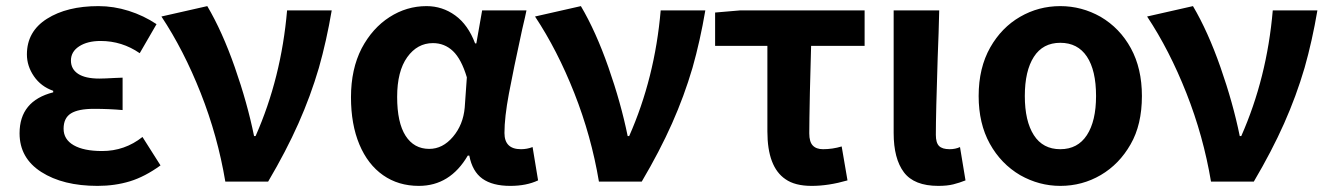

<svg xmlns="http://www.w3.org/2000/svg" viewBox="-20 -594 4348 628"><path d="M44 -158Q44 -264 154 -292V-297Q114 -311 91 -344.5Q68 -378 68 -416Q68 -491 133.5 -532.5Q199 -574 302 -574Q352 -574 401 -558.5Q450 -543 492 -515L437 -420Q379 -460 309 -460Q266 -460 239 -442.5Q212 -425 212 -396Q212 -368 235.5 -352.5Q259 -337 305 -337Q320 -337 356 -339L381 -340V-234Q337 -238 287 -238Q236 -238 212 -223Q188 -208 188 -173Q188 -138 221 -119Q254 -100 314 -100Q388 -100 446 -146L505 -53Q454 -16 405 -1Q356 14 299 14Q186 14 115 -31.5Q44 -77 44 -158Z M508 -540 658 -574Q707 -491 748 -374Q789 -257 811 -149H816Q900 -339 919 -560H1065Q1048 -460 1023 -372Q996 -280 956 -190Q916 -100 857 0H717Q692 -149 636.5 -289.5Q581 -430 508 -540Z M1128 -276Q1128 -368 1163 -436Q1198 -502 1254 -538Q1310 -574 1375 -574Q1427 -574 1469 -543.5Q1511 -513 1534 -452H1538L1557 -560H1702Q1699 -544 1688 -498Q1659 -365 1644.5 -287.5Q1630 -210 1630 -159Q1630 -106 1684 -106Q1704 -106 1722 -113L1740 -4Q1702 14 1649 14Q1591 14 1558 -9.5Q1525 -33 1515 -85H1510Q1452 14 1350 14Q1283 14 1233 -21Q1183 -56 1155.5 -121.5Q1128 -187 1128 -276ZM1500 -242 1507 -341Q1489 -401 1461.5 -427Q1434 -453 1396 -453Q1345 -453 1312 -407Q1279 -361 1279 -277Q1279 -193 1306.5 -150Q1334 -107 1384 -107Q1428 -107 1461.5 -146.5Q1495 -186 1500 -242Z M1730 -540 1880 -574Q1929 -491 1970 -374Q2011 -257 2033 -149H2038Q2122 -339 2141 -560H2287Q2270 -460 2245 -372Q2218 -280 2178 -190Q2138 -100 2079 0H1939Q1914 -149 1858.5 -289.5Q1803 -430 1730 -540Z M2549 -8Q2490 -48 2490 -164V-444H2319V-553L2401 -560H2808V-444H2633L2629 -292Q2627 -192 2627 -158Q2627 -130 2638.5 -118Q2650 -106 2672 -106Q2703 -106 2733 -115L2752 -4Q2690 14 2635 14Q2580 14 2549 -8Z M2903 -159V-560H3052Q3051 -525 3050 -486Q3049 -447 3047 -405Q3041 -221 3041 -153Q3041 -127 3051.5 -116.5Q3062 -106 3086 -106Q3105 -106 3120 -113L3138 -4Q3118 4 3098 9Q3078 14 3049 14Q2970 14 2936.5 -30.5Q2903 -75 2903 -159Z M3317 -21Q3254 -58 3217.5 -124Q3181 -190 3181 -280Q3181 -372 3219 -439Q3256 -504 3316.5 -539Q3377 -574 3448 -574Q3518 -574 3580 -539Q3643 -502 3679 -436Q3715 -370 3715 -280Q3715 -186 3678 -122Q3641 -57 3580.5 -21.5Q3520 14 3448 14Q3379 14 3317 -21ZM3565 -280Q3565 -364 3535 -409Q3505 -454 3448 -454Q3391 -454 3361.5 -408Q3332 -362 3332 -280Q3332 -198 3361.5 -152Q3391 -106 3448 -106Q3505 -106 3535 -152Q3565 -198 3565 -280Z M3732 -540 3882 -574Q3931 -491 3972 -374Q4013 -257 4035 -149H4040Q4124 -339 4143 -560H4289Q4272 -460 4247 -372Q4220 -280 4180 -190Q4140 -100 4081 0H3941Q3916 -149 3860.5 -289.5Q3805 -430 3732 -540Z"/></svg>

Font: Merged Yaku Han JP
Style: Bold
Weight: 700
Designer: Ryoko NISHIZUKA 西塚涼子 (kana, bopomofo & ideographs); Paul D. Hunt (Latin, Greek & Cyrillic); Sandoll Communications 산돌커뮤니
Foundry: Adobe
Version: Version 2.004